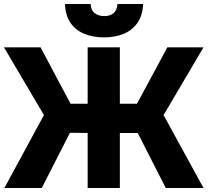

<svg xmlns="http://www.w3.org/2000/svg" viewBox="-22 -946 1044 966"><path d="M0 0 199 -367 -2 -708H182L333 -424H419V-708H581V-424H667L820 -708H1002L801 -367L1002 0H812L671 -277H581V0H419V-277L330 -278L188 0ZM501 -758Q444 -758 400.5 -776.5Q357 -795 332 -832Q307 -869 305 -926H434Q435 -895 454.5 -880Q474 -865 503 -865Q532 -865 549.5 -880Q567 -895 569 -926H698Q696 -870 670.5 -832.5Q645 -795 602 -776.5Q559 -758 501 -758Z"/></svg>

Font: Onest ExtraBold
Style: Regular
Weight: 800
Designer: Dmitri Voloshin, Andrey Kudryavtsev
Foundry: Dmitri Voloshin, Andrey Kudryavtsev
Version: Version 1.000;gftools[0.9.33]